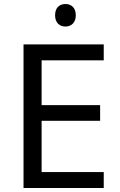

<svg xmlns="http://www.w3.org/2000/svg" viewBox="-20 -935 596 955"><path d="M306 -915C277 -915 254 -898 254 -859C254 -821 277 -803 306 -803C333 -803 357 -821 357 -859C357 -898 333 -915 306 -915ZM496 0V-79H187V-334H478V-412H187V-635H496V-714H97V0Z"/></svg>

Font: Noto Sans Osage
Style: Regular
Weight: 400
Designer: Monotype Design Team
Foundry: Monotype Imaging Inc.
Version: Version 2.002